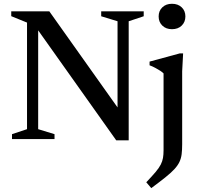

<svg xmlns="http://www.w3.org/2000/svg" viewBox="-20 -736 1056 1016"><path d="M123 -52.5V-616.5L39.5 -650.5V-676H241L631.5 -126L602 -88V-623.5L515.5 -650V-676H740.5V-650L661 -623.5V6.5H595L161 -605L182 -620.5V-52.5L268.5 -26V0H43.5V-26ZM890 -581.5Q858.5 -581.5 839 -600.5Q819.5 -619.5 819.5 -649Q819.5 -678.5 839 -697.2Q858.5 -716 890 -716Q922 -716 941.5 -697.2Q961 -678.5 961 -649Q961 -619.5 941.5 -600.5Q922 -581.5 890 -581.5ZM845.5 -347.5Q839.5 -354 827.5 -361.8Q815.5 -369.5 801 -377.2Q786.5 -385 771.5 -390.5V-410L931.5 -453.5H949L944 -359V27Q944 57.5 941.2 79.8Q938.5 102 929.5 121Q920.5 140 902.8 159.2Q885 178.5 855 202.5Q825 226.5 780.5 259.5L754 228.5Q785 196 803.5 174Q822 152 830.8 134.5Q839.5 117 842.5 99.5Q845.5 82 845.5 59Z"/></svg>

Font: Newsreader 16pt 16pt Medium
Style: Regular
Weight: 500
Version: Version 1.003